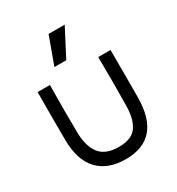

<svg xmlns="http://www.w3.org/2000/svg" viewBox="-168 -789 839 911"><g transform="rotate(-30 251.5 -334.0)"><path d="M119.1 -470.2Q117.2 -323.7 119.1 -210Q120.1 -134.3 152.1 -93Q184.1 -51.8 256.8 -51.8Q293.9 -51.8 319.1 -62.7Q344.2 -73.7 357.9 -95.7Q371.6 -117.7 377.4 -145Q383.3 -172.4 383.8 -210Q385.7 -323.7 383.8 -470.2H451.2Q452.1 -323.7 451.2 -210Q449.7 15.1 256.8 15.1Q158.2 15.1 105.2 -41.5Q52.2 -98.1 51.8 -210Q50.8 -323.7 51.8 -470.2ZM180.2 -533.2 234.9 -683.1H323.2L245.1 -533.2Z"/></g></svg>

Font: Kreadon
Style: Regular
Weight: 400
Designer: kohakuno
Foundry: StudioGnu
Version: Version 1.000;Glyphs 3.1.2 (3151)